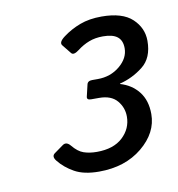

<svg xmlns="http://www.w3.org/2000/svg" viewBox="-53 -765 440 474"><g transform="rotate(-10 166.5 -528.0)"><path d="M59.6 -384.8Q49.8 -397 59.6 -403.8L82 -419.9Q91.8 -426.8 101.6 -415Q115.2 -398.4 129.4 -393.6Q143.6 -388.7 162.1 -388.7Q204.1 -388.7 227.1 -410.2Q250 -431.6 250 -461.9Q250 -484.4 235.4 -501.7Q220.7 -519 190.4 -519H170.4Q159.2 -519 161.1 -527.3L168 -556.6Q169.9 -565.4 181.2 -565.4H195.3Q227.5 -565.4 250.7 -584.7Q273.9 -604 273.9 -628.9Q273.9 -648.4 262.2 -657.7Q250.5 -667 226.1 -667Q206.5 -667 191.2 -661.1Q175.8 -655.3 161.1 -644Q147 -633.3 141.6 -640.1L123.5 -662.6Q116.7 -670.9 133.8 -683.6Q153.3 -698.2 176.8 -707Q200.2 -715.8 231 -715.8Q283.2 -715.8 307.9 -692.6Q332.5 -669.4 332.5 -637.2Q332.5 -594.2 305.9 -573.5Q279.3 -552.7 247.6 -544.9L247.1 -543.9Q275.9 -535.6 293.2 -513.7Q310.5 -491.7 310.5 -457.5Q310.5 -410.6 267.6 -375.2Q224.6 -339.8 159.2 -339.8Q121.1 -339.8 97.7 -353Q74.2 -366.2 59.6 -384.8Z"/></g></svg>

Font: Istok
Style: Italic
Weight: 500
Italic angle: -13°
Designer: Andrey V. Panov
Foundry: Andrey V. Panov
Version: Version 1.0.3